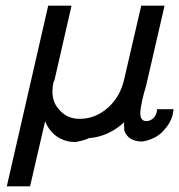

<svg xmlns="http://www.w3.org/2000/svg" viewBox="-20 -491 632 677"><path d="M4 166 150 -471H231L232 -470L172 -208Q171 -205 169 -203Q155 -139 189 -104Q218 -70 266 -72Q319 -74 361.5 -112Q404 -150 418 -212L478 -471H559L560 -470L495 -188Q492 -176 488 -164Q486 -158 484 -148Q482 -138 481 -135Q480 -130 476 -108Q473 -86 477 -76Q483 -64 495 -64Q511 -64 522 -75.5Q533 -87 534 -106H592Q592 -103 590.5 -96.5Q589 -90 589 -88Q583 -59 556 -29.5Q529 0 482 8Q432 8 418 -31Q418 -35 418 -38.5Q418 -42 418 -44L417 -47Q417 -53 418 -60Q362 -9 294 -4Q280 3 255 8Q247 11 223 8Q164 -4 139 -63L86 166Z"/></svg>

Font: Coval
Style: Light Italic
Weight: 300
Foundry: Context Ltd
Version: Version 001.000